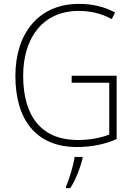

<svg xmlns="http://www.w3.org/2000/svg" viewBox="-20 -745 690 986"><path d="M348 -356V-320H541V-54C497 -37 442 -26 379 -26C198 -26 99 -142 99 -356C99 -552 201 -689 384 -689C440 -689 497 -678 554 -647L571 -681C513 -712 452 -725 385 -725C176 -725 59 -571 59 -355C59 -131 165 10 375 10C446 10 518 -3 579 -31V-356ZM404 69V61H363C358 103 334 180 319 213V221H341C370 176 392 117 404 69Z"/></svg>

Font: Noto Sans Lao UI SemCond ExtLt
Style: Regular
Weight: 200
Width: 4
Designer: Monotype Design Team
Foundry: Monotype Imaging Inc.
Version: Version 2.000